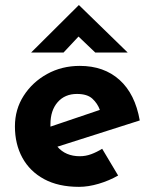

<svg xmlns="http://www.w3.org/2000/svg" viewBox="-20 -714 593 746"><path d="M287 12Q207 12 151.5 -18Q96 -48 67 -101Q38 -154 38 -223Q38 -289 72 -342Q106 -395 163 -426.5Q220 -458 290 -458Q384 -458 444.5 -403.5Q505 -349 523 -246L203 -144Q235 -107 290 -107Q313 -107 334.5 -115Q356 -123 377 -136L439 -32Q404 -12 363.5 0Q323 12 287 12ZM176 -222 368 -287Q359 -312 339 -330.5Q319 -349 279 -349Q232 -349 204 -317Q176 -285 176 -231Q176 -227 176 -222ZM350 -510 285 -572 227 -510H101L286 -694H287L476 -510Z"/></svg>

Font: Reem Kufi
Style: Bold
Weight: 700
Designer: Khaled Hosny
Version: Version 1.001